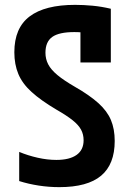

<svg xmlns="http://www.w3.org/2000/svg" viewBox="-20 -760 540 790"><path d="M224 10Q181 10 139 3.5Q97 -3 59 -15V-135Q95 -120 135 -111Q175 -102 212 -102Q266 -102 295 -122.5Q324 -143 324 -183Q324 -207 313.5 -226.5Q303 -246 278.5 -265.5Q254 -285 212 -309Q148 -347 110 -381.5Q72 -416 55.5 -455.5Q39 -495 39 -545Q39 -645 102 -692.5Q165 -740 289 -740Q324 -740 361 -736.5Q398 -733 436 -724V-503H311V-676L356 -622Q338 -625 320 -626.5Q302 -628 286 -628Q223 -628 195 -608Q167 -588 167 -543Q167 -517 178.5 -495Q190 -473 216.5 -451Q243 -429 288 -403Q349 -368 385 -335.5Q421 -303 436.5 -266Q452 -229 452 -180Q452 -84 396 -37Q340 10 224 10Z"/></svg>

Font: M PLUS Code Latin SemiBold
Style: Regular
Weight: 600
Designer: Coji Morishita
Foundry: UNDERFOREST DESIGN
Version: Version 1.002; ttfautohint (v1.8.3)